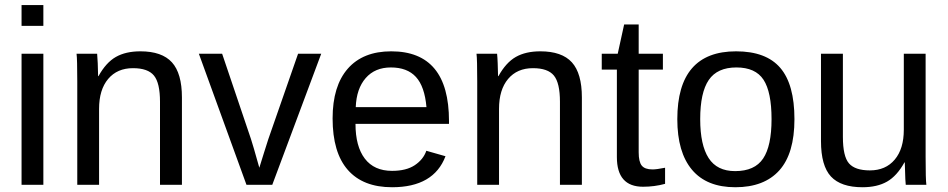

<svg xmlns="http://www.w3.org/2000/svg" viewBox="-20 -745 3821 774"><path d="M154.8 -724.6V-640.6H66.9V-724.6ZM154.8 -528.3V0H66.9V-528.3Z M379.4 -306.2V0H291.5V-415.5Q291.5 -507.8 288.6 -528.3H371.6Q373 -514.2 374 -490Q375 -465.8 375.5 -438H377Q407.2 -492.7 447 -515.4Q486.8 -538.1 545.9 -538.1Q632.8 -538.1 673.1 -493.7Q713.4 -449.2 713.4 -352.1V0H625V-335Q625 -410.6 600.6 -440.4Q576.2 -470.2 516.1 -470.2Q452.6 -470.2 416 -426.8Q379.4 -383.3 379.4 -306.2Z M1274.9 -528.3 1077.6 0H973.6L781.7 -528.3H875.5L991.7 -184.6Q998.5 -165 1025.4 -68.8Q1034.7 -97.7 1044.2 -129.2Q1053.7 -160.6 1061.5 -183.6L1181.6 -528.3Z M1413.1 -245.6Q1413.1 -154.8 1450.7 -105.5Q1488.3 -56.2 1560.5 -56.2Q1617.7 -56.2 1652.1 -79.1Q1686.5 -102.1 1698.7 -137.2L1775.9 -115.2Q1728.5 9.8 1560.5 9.8Q1443.4 9.8 1382.1 -60.1Q1320.8 -129.9 1320.8 -267.6Q1320.8 -398.4 1382.1 -468.3Q1443.4 -538.1 1557.1 -538.1Q1790 -538.1 1790 -257.3V-245.6ZM1699.2 -313Q1691.9 -396.5 1656.7 -434.8Q1621.6 -473.1 1555.7 -473.1Q1491.7 -473.1 1454.3 -430.4Q1417 -387.7 1414.1 -313Z M1991.7 -306.2V0H1903.8V-415.5Q1903.8 -507.8 1900.9 -528.3H1983.9Q1985.4 -514.2 1986.3 -490Q1987.3 -465.8 1987.8 -438H1989.3Q2019.5 -492.7 2059.3 -515.4Q2099.1 -538.1 2158.2 -538.1Q2245.1 -538.1 2285.4 -493.7Q2325.7 -449.2 2325.7 -352.1V0H2237.3V-335Q2237.3 -410.6 2212.9 -440.4Q2188.5 -470.2 2128.4 -470.2Q2064.9 -470.2 2028.3 -426.8Q1991.7 -383.3 1991.7 -306.2Z M2661.1 -3.9Q2618.2 7.8 2572.3 7.8Q2466.8 7.8 2466.8 -111.8V-464.4H2405.8V-528.3H2470.2L2496.1 -646.5H2554.7V-528.3H2652.3V-464.4H2554.7V-130.9Q2554.7 -92.8 2567.1 -77.4Q2579.6 -62 2610.4 -62Q2627 -62 2661.1 -68.8Z M3182.6 -264.6Q3182.6 -126 3121.6 -58.1Q3060.5 9.8 2944.3 9.8Q2828.6 9.8 2769.5 -60.8Q2710.4 -131.3 2710.4 -264.6Q2710.4 -538.1 2947.3 -538.1Q3068.4 -538.1 3125.5 -471.4Q3182.6 -404.8 3182.6 -264.6ZM3090.3 -264.6Q3090.3 -374 3057.9 -423.6Q3025.4 -473.1 2948.7 -473.1Q2871.6 -473.1 2837.2 -422.6Q2802.7 -372.1 2802.7 -264.6Q2802.7 -160.2 2836.7 -107.7Q2870.6 -55.2 2943.4 -55.2Q3022.5 -55.2 3056.4 -106Q3090.3 -156.7 3090.3 -264.6Z M3626 -90.3Q3595.7 -35.6 3555.9 -12.9Q3516.1 9.8 3457 9.8Q3370.1 9.8 3329.8 -33.4Q3289.6 -76.7 3289.6 -176.3V-528.3H3377.9V-193.4Q3377.9 -114.3 3402.6 -86.2Q3427.2 -58.1 3486.8 -58.1Q3550.3 -58.1 3586.9 -101.6Q3623.5 -145 3623.5 -222.2V-528.3H3711.4V-112.8Q3711.4 -20.5 3714.4 0H3631.3Q3630.9 -2.4 3629.6 -22.9Q3628.4 -43.5 3627.4 -90.3Z"/></svg>

Font: Arimo
Style: Regular
Weight: 400
Designer: Steve Matteson
Foundry: Monotype Imaging Inc.
Version: Version 1.33